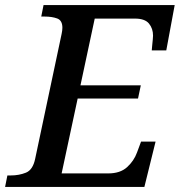

<svg xmlns="http://www.w3.org/2000/svg" viewBox="-42 -734 706 754"><path d="M-22 0 -13 -45H0Q33 -45 60 -56Q87 -67 96 -110L200 -601Q203 -615 203 -625Q203 -654 182.5 -661.5Q162 -669 133 -669H120L129 -714H644L611 -536H554Q554 -540 555.5 -553.5Q557 -567 558 -579Q559 -591 559 -594Q559 -622 543 -641.5Q527 -661 488 -661H330L274 -399H511L500 -347H263L200 -53H383Q430 -53 457 -77.5Q484 -102 496 -135L512 -178H569L525 0Z"/></svg>

Font: Noto Serif Medium
Style: Italic
Weight: 500
Italic angle: -12°
Designer: Monotype Design Team
Foundry: Monotype Imaging Inc.
Version: Version 2.014; ttfautohint (v1.8.4.7-5d5b)